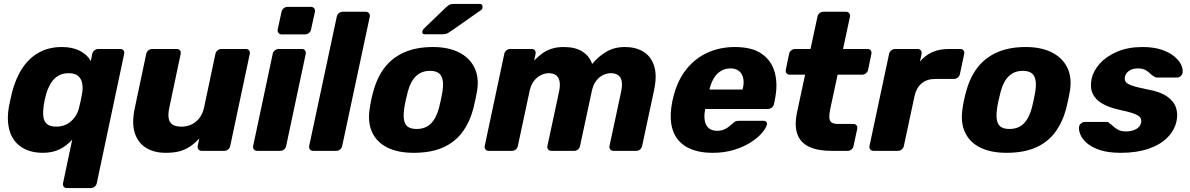

<svg xmlns="http://www.w3.org/2000/svg" viewBox="-20 -770 6072 980"><path d="M321.3 190Q310.6 190 305.2 182.8Q299.8 175.5 301.8 164.9L348.6 -57.1Q318.9 -24.8 283.2 -7.4Q247.5 10 198 10Q149.4 10 112.5 -6.4Q75.6 -22.9 53.2 -53.1Q30.8 -83.4 23.4 -126.3Q16.1 -169.3 25 -222.6Q28.9 -242.6 32.6 -260Q36.3 -277.4 40.9 -296.7Q60.3 -371.4 94.9 -423.2Q129.5 -475 179.8 -502.5Q230.1 -530 295.6 -530Q351.4 -530 389.2 -509.7Q427 -489.4 443.4 -458.5L450.9 -494.9Q452.9 -505.5 461.9 -512.8Q471 -520 481.6 -520H594.2Q604.9 -520 610.3 -512.8Q615.7 -505.5 613.7 -494.9L474 164.9Q472 175.5 462.9 182.8Q453.9 190 443.2 190ZM267.4 -123.6Q299 -123.6 322.6 -137.1Q346.3 -150.6 361.8 -172.1Q377.3 -193.6 383.1 -218.6Q388.4 -238.6 392.1 -256.7Q395.9 -274.8 399.1 -294.1Q404 -320.8 399.6 -344.1Q395.3 -367.4 379.3 -381.9Q363.3 -396.4 330 -396.4Q298.1 -396.4 275.6 -382.3Q253.1 -368.1 239 -344.3Q224.9 -320.4 215.9 -291.1Q211.9 -276.1 208.2 -260Q204.6 -243.9 202.6 -228.9Q198.7 -199.6 201.2 -175.7Q203.6 -151.9 219 -137.7Q234.4 -123.6 267.4 -123.6Z M825.5 10Q765.8 10 724.5 -16.1Q683.3 -42.1 667.6 -92.5Q652 -142.9 667.5 -215.9L726.3 -494.9Q728.3 -505.5 737.3 -512.8Q746.4 -520 757 -520H882.7Q893.4 -520 898.8 -512.8Q904.2 -505.5 902.2 -494.9L844.5 -222.1Q837.5 -189.9 840.7 -167.9Q843.9 -146 859.7 -134.8Q875.5 -123.6 906.1 -123.6Q949.2 -123.6 980.4 -149.4Q1011.6 -175.2 1021.8 -222.1L1079.5 -494.9Q1081.5 -505.5 1090.6 -512.8Q1099.6 -520 1110.3 -520H1235.4Q1246 -520 1251.4 -512.8Q1256.9 -505.5 1254.9 -494.9L1155.1 -25.1Q1153.1 -14.5 1144.6 -7.2Q1136 0 1125.4 0H1009.6Q999 0 993.1 -7.2Q987.1 -14.5 989.1 -25.1L997.3 -63.4Q975.5 -39.8 951.8 -23.3Q928 -6.9 898.2 1.6Q868.4 10 825.5 10Z M1292.6 0Q1282 0 1276.1 -7.2Q1270.1 -14.5 1272.1 -25.1L1371.9 -494.9Q1373.9 -505.5 1382.9 -512.8Q1392 -520 1402.6 -520H1520.9Q1531.5 -520 1536.9 -512.8Q1542.4 -505.5 1540.4 -494.9L1440.6 -25.1Q1438.6 -14.5 1430.1 -7.2Q1421.5 0 1410.9 0ZM1417.8 -594.5Q1407.1 -594.5 1401.4 -601.8Q1395.6 -609 1397.3 -619.6L1416.9 -709.5Q1418.9 -720.1 1427.8 -727.6Q1436.6 -735 1447.3 -735H1567.1Q1577.7 -735 1583.6 -727.6Q1589.4 -720.1 1587.4 -709.5L1567.7 -619.6Q1566.1 -609 1557.2 -601.8Q1548.2 -594.5 1537.6 -594.5Z M1578.6 0Q1568 0 1562.1 -7.2Q1556.1 -14.5 1558.1 -25.1L1698.9 -684.9Q1700.9 -695.5 1709.4 -702.8Q1718 -710 1728.6 -710H1846.9Q1857.5 -710 1863.4 -702.8Q1869.4 -695.5 1867.4 -684.9L1726.6 -25.1Q1724.6 -14.5 1716.1 -7.2Q1707.5 0 1696.9 0Z M2091.4 10Q2011.1 10 1957.1 -16.9Q1903.1 -43.8 1879.6 -94.5Q1856 -145.3 1866.8 -214.9Q1869.4 -234.9 1874.8 -260.3Q1880.1 -285.8 1886 -305.1Q1905.1 -375.7 1944 -426Q1982.9 -476.2 2044.2 -503.1Q2105.5 -530 2189.4 -530Q2267.6 -530 2321.7 -503.1Q2375.9 -476.2 2401.1 -426Q2426.4 -375.7 2415 -305.1Q2411.4 -285.8 2406.2 -260.3Q2401 -234.9 2395.7 -214.9Q2377.2 -145.3 2339.3 -94.5Q2301.4 -43.8 2240.4 -16.9Q2179.4 10 2091.4 10ZM2106.4 -111.7Q2151.1 -111.7 2178.9 -138.9Q2206.6 -166.1 2220.8 -219.9Q2224.8 -234.9 2230.2 -260Q2235.6 -285.1 2238 -300.1Q2246.8 -353 2232.9 -380.6Q2219.1 -408.3 2174.4 -408.3Q2130.6 -408.3 2102.6 -380.6Q2074.5 -353 2061 -300.1Q2057 -285.1 2051.4 -260Q2045.7 -234.9 2043.7 -219.9Q2035 -166.1 2048.4 -138.9Q2061.9 -111.7 2106.4 -111.7ZM2148.5 -595Q2132.5 -595 2135.9 -611Q2137.9 -618.6 2143.9 -624L2255.2 -731.4Q2268.1 -743.2 2275.9 -746.6Q2283.7 -750 2296.2 -750H2427.9Q2444.7 -750 2442.9 -731.9Q2442.2 -723.4 2434.9 -718.4L2279.4 -609.4Q2269.4 -602.4 2260.7 -598.7Q2252 -595 2238.2 -595Z M2474.6 0Q2464 0 2458.1 -7.2Q2452.1 -14.5 2454.1 -25.1L2553.9 -494.9Q2555.9 -505.5 2564.9 -512.8Q2574 -520 2584.6 -520H2694.1Q2704.7 -520 2710.2 -512.8Q2715.6 -505.5 2713.6 -494.9L2706.6 -461.1Q2723.9 -478.8 2744.2 -494.5Q2764.6 -510.3 2792.3 -520.1Q2820 -530 2858 -530Q2916.5 -530 2952.6 -506.9Q2988.7 -483.9 3002.4 -443.5Q3033.7 -481.5 3074.4 -505.7Q3115 -530 3169.9 -530Q3224.7 -530 3263.6 -506.4Q3302.5 -482.9 3318.6 -434.2Q3334.6 -385.6 3318.4 -309.3L3257.6 -25.1Q3255.6 -14.5 3247.1 -7.2Q3238.5 0 3227.9 0H3111.5Q3100.9 0 3094.9 -7.2Q3089 -14.5 3091 -25.1L3150.4 -302.4Q3157.5 -337.1 3152.8 -357.7Q3148 -378.3 3133.8 -387.3Q3119.5 -396.4 3097.9 -396.4Q3079.1 -396.4 3059.2 -387.3Q3039.2 -378.3 3023.2 -357.7Q3007.2 -337.1 3000.1 -302.4L2940.7 -25.1Q2938.7 -14.5 2930.2 -7.2Q2921.6 0 2911 0H2794.6Q2784 0 2778.1 -7.2Q2772.1 -14.5 2774.1 -25.1L2833.5 -302.4Q2840.6 -337.1 2835.5 -357.7Q2830.4 -378.3 2816.1 -387.3Q2801.9 -396.4 2781 -396.4Q2762.2 -396.4 2742 -387Q2721.7 -377.6 2705.7 -357.4Q2689.7 -337.1 2682.6 -302.8L2623.2 -25.1Q2621.2 -14.5 2612.7 -7.2Q2604.1 0 2593.5 0Z M3617 10Q3538.6 10 3486.5 -18.7Q3434.4 -47.4 3414.6 -104.1Q3394.9 -160.7 3410.1 -244.4Q3411.5 -251.2 3413.6 -261.9Q3415.6 -272.5 3417.8 -278.8Q3437.8 -358 3481.7 -414.4Q3525.6 -470.8 3589.7 -500.4Q3653.9 -530 3731.4 -530Q3818.9 -530 3868.7 -494.9Q3918.5 -459.9 3934.7 -399.7Q3950.9 -339.5 3935.5 -263.3L3930.6 -238.9Q3928.6 -228.3 3919.4 -221Q3910.1 -213.8 3899.5 -213.8H3579.7Q3579.7 -213.1 3579.2 -211Q3578.7 -208.9 3578.4 -206.9Q3573.2 -177.5 3577.3 -153.9Q3581.4 -130.2 3597.1 -116.3Q3612.9 -102.4 3639.6 -102.4Q3659.5 -102.4 3674.4 -108.5Q3689.4 -114.6 3700 -123.2Q3710.6 -131.9 3717.6 -138Q3729 -148.5 3735.1 -151Q3741.3 -153.5 3752.9 -153.5H3877Q3886.6 -153.5 3891.6 -147.7Q3896.6 -141.9 3894 -132.2Q3889.4 -115.1 3868.7 -90.9Q3848 -66.6 3812.1 -43.5Q3776.2 -20.4 3727 -5.2Q3677.7 10 3617 10ZM3601.1 -312.9H3770.4L3770.8 -315Q3778.8 -347.5 3773.4 -371.3Q3768 -395 3751.5 -407.9Q3735 -420.8 3708.1 -420.8Q3681.2 -420.8 3659.9 -407.9Q3638.5 -395 3624 -371.3Q3609.5 -347.5 3601.5 -315Z M4224.2 0Q4154.9 0 4110.6 -20.4Q4066.2 -40.9 4050.1 -84.5Q4033.9 -128.1 4048.2 -197L4089.4 -388.9H4010.8Q4000.1 -388.9 3994.5 -396.1Q3988.9 -403.4 3990.9 -414L4007.6 -494.9Q4009.6 -505.5 4018.7 -512.8Q4027.8 -520 4038.4 -520H4117L4152.4 -684.9Q4154.4 -695.5 4162.9 -702.8Q4171.5 -710 4182.1 -710H4297.9Q4308.5 -710 4314.4 -702.8Q4320.4 -695.5 4318.4 -684.9L4283 -520H4408.2Q4418.9 -520 4424.3 -512.8Q4429.7 -505.5 4427.7 -494.9L4411 -414Q4409 -403.4 4400.1 -396.1Q4391.2 -388.9 4380.6 -388.9H4255.4L4217.1 -211Q4212.6 -188.5 4212.9 -171.7Q4213.2 -155 4223.2 -146.2Q4233.2 -137.4 4256.5 -137.4H4335.9Q4346.5 -137.4 4351.9 -130.1Q4357.4 -122.9 4355.4 -112.2L4336.7 -25.1Q4334.7 -14.5 4326.2 -7.2Q4317.6 0 4307 0Z M4438.6 0Q4428 0 4422.1 -7.2Q4416.1 -14.5 4418.1 -25.1L4517.9 -494.5Q4519.9 -505.1 4528.9 -512.6Q4538 -520 4548.6 -520H4664Q4674.6 -520 4680.2 -512.6Q4685.9 -505.1 4683.9 -494.5L4675.7 -455.4Q4700 -485.4 4735.9 -502.7Q4771.7 -520 4825.5 -520H4881.9Q4892.5 -520 4897.9 -512.8Q4903.4 -505.5 4901.4 -494.9L4879.6 -392.1Q4877.6 -381.5 4868.7 -374.3Q4859.9 -367 4849.2 -367H4752.5Q4711.2 -367 4684.4 -344.5Q4657.5 -322 4648.2 -280.8L4593.5 -25.1Q4591.5 -14.5 4582.7 -7.2Q4574 0 4563.4 0Z M5117.4 10Q5037.1 10 4983.1 -16.9Q4929.1 -43.8 4905.6 -94.5Q4882 -145.3 4892.8 -214.9Q4895.4 -234.9 4900.8 -260.3Q4906.1 -285.8 4912 -305.1Q4931.1 -375.7 4970 -426Q5008.9 -476.2 5070.2 -503.1Q5131.5 -530 5215.4 -530Q5293.6 -530 5347.7 -503.1Q5401.9 -476.2 5427.1 -426Q5452.4 -375.7 5441 -305.1Q5437.4 -285.8 5432.2 -260.3Q5427 -234.9 5421.7 -214.9Q5403.2 -145.3 5365.3 -94.5Q5327.4 -43.8 5266.4 -16.9Q5205.4 10 5117.4 10ZM5132.4 -111.7Q5177.1 -111.7 5204.9 -138.9Q5232.6 -166.1 5246.8 -219.9Q5250.8 -234.9 5256.2 -260Q5261.6 -285.1 5264 -300.1Q5272.8 -353 5258.9 -380.6Q5245.1 -408.3 5200.4 -408.3Q5156.6 -408.3 5128.6 -380.6Q5100.5 -353 5087 -300.1Q5083 -285.1 5077.4 -260Q5071.7 -234.9 5069.7 -219.9Q5061 -166.1 5074.4 -138.9Q5087.9 -111.7 5132.4 -111.7Z M5700.9 10Q5636.4 10 5593.7 -4.3Q5551.1 -18.6 5527.1 -40Q5503 -61.4 5494.1 -83.8Q5485.3 -106.2 5487.5 -122.5Q5489.5 -133.5 5498.3 -140.6Q5507.1 -147.6 5516 -147.6H5630.4Q5633.2 -147.6 5635.6 -146.9Q5637.9 -146.1 5640 -142.7Q5651.5 -135.7 5662.4 -125.2Q5673.2 -114.7 5688.7 -107Q5704.1 -99.2 5728.5 -99.2Q5756 -99.2 5777.8 -110.4Q5799.6 -121.5 5804 -142.7Q5807.5 -158.9 5800.3 -169.6Q5793.1 -180.4 5767.9 -189.9Q5742.6 -199.5 5690.1 -210.4Q5640.1 -221.6 5605.7 -241.4Q5571.3 -261.1 5556.9 -292.7Q5542.6 -324.3 5552.1 -368.8Q5560.8 -408.8 5593.8 -445.7Q5626.9 -482.6 5682.3 -506.3Q5737.7 -530 5811.5 -530Q5868.6 -530 5908.7 -516.4Q5948.9 -502.8 5973.7 -482.1Q5998.6 -461.4 6008.9 -439Q6019.1 -416.6 6015.9 -399.4Q6014.9 -388.8 6006.6 -381.5Q5998.2 -374.3 5989.2 -374.3H5884.9Q5880.6 -374.3 5877.1 -375.6Q5873.5 -376.9 5871.5 -379.1Q5860.1 -385.1 5850.1 -395.1Q5840 -405 5826 -412.9Q5812 -420.8 5787.6 -420.8Q5760.7 -420.8 5743.4 -408.8Q5726.1 -396.8 5721.9 -378.1Q5718.7 -364.9 5724.7 -354Q5730.7 -343.1 5755.4 -334Q5780.1 -324.9 5833.9 -314.2Q5900.5 -302.7 5936 -278.2Q5971.5 -253.6 5982.2 -221.2Q5993 -188.9 5985.6 -153.4Q5975.7 -105.2 5938.9 -68.1Q5902 -31 5841.7 -10.5Q5781.5 10 5700.9 10Z"/></svg>

Font: Rubik Light
Style: Italic
Weight: 300
Italic angle: -12°
Designer: Hubert and Fischer
Foundry: Hubert and Fischer
Version: Version 2.300;gftools[0.9.30]